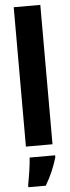

<svg xmlns="http://www.w3.org/2000/svg" viewBox="-64 -791 380 1043"><g transform="rotate(-5 126.0 -269.5)"><path d="M198 0V-760H53V0ZM207 72V61H68C66 101 54 173 47 208V221H142C169 176 192 124 207 72Z"/></g></svg>

Font: Noto Sans Devanagari ExtraCondensed ExtraBold
Style: Regular
Weight: 800
Width: 2
Designer: Jelle Bosma - Monotype Design Team
Foundry: Monotype Imaging Inc.
Version: Version 2.004